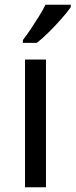

<svg xmlns="http://www.w3.org/2000/svg" viewBox="-20 -786 317 806"><path d="M173 0H85V-536H173ZM277 -756Q265 -738 240 -709.5Q215 -681 186.5 -652.5Q158 -624 134 -606H76V-618Q91 -637 108.5 -663Q126 -689 143 -716.5Q160 -744 171 -766H277Z"/></svg>

Font: Noto Sans Rejang
Style: Regular
Weight: 400
Designer: Monotype Design Team
Foundry: Monotype Imaging Inc.
Version: Version 2.001; ttfautohint (v1.8.4.7-5d5b)